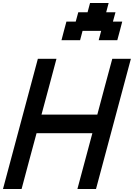

<svg xmlns="http://www.w3.org/2000/svg" viewBox="-20 -1270 899 1290"><path d="M500 0H625Q664.1 -146 742.2 -437.5Q820.3 -729 859.4 -875H734.4Q717.3 -812.5 683.8 -687.5Q650.4 -562.5 633.8 -500H258.8Q275.9 -562.5 309.3 -687.5Q342.8 -812.5 359.4 -875H234.4Q195.3 -729 117.2 -437.5Q39.1 -146 0 0H125Q141.6 -62.5 175 -187.5Q208.5 -312.5 225.6 -375H600.6Q584 -312.5 550.3 -187.5Q516.6 -62.5 500 0ZM643.1 -1000H768.1Q773.9 -1020.5 784.9 -1062.3Q795.9 -1104 801.3 -1125H738.8L755.9 -1187.5H693.4L710 -1250H585L568.4 -1187.5H505.9L488.8 -1125H426.3Q420.4 -1104 409.4 -1062.3Q398.4 -1020.5 393.1 -1000H518.1L534.7 -1062.5H659.7Z"/></svg>

Font: Faithful 32x
Style: Oblique
Weight: 400
Foundry: Faithful Resource Pack
Version: Version 1.0; January 27, 2023